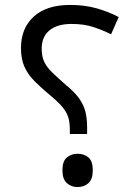

<svg xmlns="http://www.w3.org/2000/svg" viewBox="-20 -744 546 778"><path d="M263 -201V-218Q263 -247 257 -267.5Q251 -288 234 -309Q217 -330 183 -358Q147 -388 120.5 -414.5Q94 -441 79.5 -472.5Q65 -504 65 -549Q65 -630 117 -677Q169 -724 264 -724Q324 -724 372.5 -710Q421 -696 461 -675L430 -605Q396 -622 358 -634.5Q320 -647 270 -647Q212 -647 180.5 -621Q149 -595 149 -547Q149 -517 158 -496Q167 -475 189 -453Q211 -431 249 -398Q282 -371 300 -346Q318 -321 325.5 -293.5Q333 -266 333 -228V-201ZM294 14Q269 14 251 -2Q233 -18 233 -54Q233 -91 251 -106Q269 -121 294 -121Q321 -121 338.5 -106Q356 -91 356 -54Q356 -18 338.5 -2Q321 14 294 14Z"/></svg>

Font: Noto Sans Hanifi Rohingya
Style: Regular
Weight: 400
Designer: Monotype Design Team and DaltonMaag
Foundry: Google LLC
Version: Version 2.101